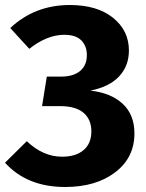

<svg xmlns="http://www.w3.org/2000/svg" viewBox="-22 -730 583 767"><path d="M238 17Q86 17 -2 -80L85 -166Q150 -104 226 -104Q281 -104 312 -130.5Q343 -157 343 -205Q343 -253 311.5 -279.5Q280 -306 219 -306H146L165 -424H222Q271 -424 298 -446.5Q325 -469 325 -510Q325 -546 303 -568.5Q281 -591 235 -591Q166 -591 95 -535L19 -618Q117 -710 257 -710Q366 -710 429.5 -659Q493 -608 493 -528Q493 -467 454 -425Q415 -383 339 -368Q421 -359 468 -315.5Q515 -272 515 -197Q515 -100 438 -41.5Q361 17 238 17Z"/></svg>

Font: Fira Sans
Style: Bold
Weight: 700
Designer: bBox Type GmbH & Carrois Corporate GbR & Edenspiekermann AG
Foundry: bBox Type GmbH & Carrois Corporate GbR & Edenspiekermann AG
Version: Version 4.301;PS 004.301;hotconv 1.0.88;makeotf.lib2.5.64775